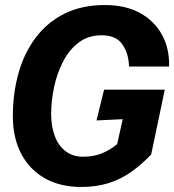

<svg xmlns="http://www.w3.org/2000/svg" viewBox="-20 -730 691 762"><path d="M302 12Q218 12 157 -23Q96 -58 63.5 -121Q31 -184 31 -269Q31 -360 53.5 -440Q76 -520 122 -581Q168 -642 236.5 -676Q305 -710 396 -710Q478 -710 535.5 -678.5Q593 -647 623 -592Q653 -537 651 -466H492Q491 -517 466 -553.5Q441 -590 384 -590Q330 -590 292 -561Q254 -532 230 -485Q206 -438 194.5 -383.5Q183 -329 183 -278Q183 -227 198 -188.5Q213 -150 241.5 -129Q270 -108 309 -108Q351 -108 383.5 -121Q416 -134 445 -158L467 -257L363 -252L393 -374H634L580 -117Q542 -77 501 -48Q460 -19 411.5 -3.5Q363 12 302 12Z"/></svg>

Font: Azeret Mono Thin SemiBold
Style: Italic
Weight: 600
Italic angle: -12°
Version: Version 1.002